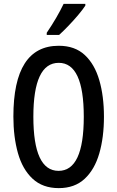

<svg xmlns="http://www.w3.org/2000/svg" viewBox="-20 -1011 604 990"><path d="M516 -409Q516 -303 492 -220Q468 -137 416.5 -89Q365 -41 283 -41Q200 -41 148 -89.5Q96 -138 72.5 -221.5Q49 -305 49 -410Q49 -775 283 -775Q366 -775 417 -727.5Q468 -680 492 -597.5Q516 -515 516 -409ZM152 -409Q152 -130 282 -130Q412 -130 412 -409Q412 -687 283 -687Q152 -687 152 -409ZM420 -982Q407 -962 383 -933.5Q359 -905 332.5 -877.5Q306 -850 285 -831H221V-842Q275 -922 308 -991H420Z"/></svg>

Font: Noto Sans Tamil UI ExtraCondensed Medium
Style: Regular
Weight: 500
Width: 2
Designer: Jelle Bosma - Monotype Design Team
Foundry: Monotype Imaging Inc.
Version: Version 2.004; ttfautohint (v1.8.4.7-5d5b)